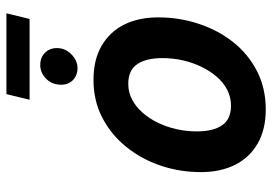

<svg xmlns="http://www.w3.org/2000/svg" viewBox="-148 -708 868 613"><g transform="rotate(-90 286.5 -401.0)"><path d="M244 13Q180 13 135 -13Q90 -39 67 -85.5Q44 -132 44 -194Q44 -262 65 -323.5Q86 -385 125 -433Q164 -481 218 -509Q272 -537 338 -537Q403 -537 447.5 -511Q492 -485 515 -439Q538 -393 538 -330Q538 -263 517.5 -201Q497 -139 459 -91Q421 -43 366.5 -15Q312 13 244 13ZM256 -98Q283 -98 306.5 -110Q330 -122 348.5 -143.5Q367 -165 380.5 -193Q394 -221 401 -252.5Q408 -284 408 -317Q408 -369 388.5 -397.5Q369 -426 326 -426Q299 -426 276 -414Q253 -402 234 -380.5Q215 -359 201.5 -331Q188 -303 181 -271.5Q174 -240 174 -207Q174 -155 193.5 -126.5Q213 -98 256 -98ZM275 -741 293 -815H551L533 -741ZM376 -588Q353 -588 338 -602.5Q323 -617 323 -640Q323 -669 342 -688Q361 -707 386 -707Q410 -707 425 -692Q440 -677 440 -654Q440 -627 420 -607.5Q400 -588 376 -588Z"/></g></svg>

Font: Ubuntu Sans
Style: Bold Italic
Weight: 700
Italic angle: -13.5°
Designer: Dalton Maag Ltd
Foundry: Dalton Maag Ltd
Version: Version 1.006